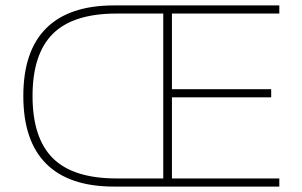

<svg xmlns="http://www.w3.org/2000/svg" viewBox="-20 -688 1112 708"><path d="M400 0Q235 0 150.5 -84Q66 -168 66 -334Q66 -500 150.5 -584Q235 -668 400 -668H1010V-638H614V-359H980V-329H614V-30H1010V0ZM100 -334Q100 -179 175 -104.5Q250 -30 410 -30H582V-638H410Q250 -638 175 -563.5Q100 -489 100 -334Z"/></svg>

Font: Celebes Thin
Style: Regular
Weight: 250
Designer: Anugrah Pasau
Foundry: Lafontype
Version: Version 1.000; ttfautohint (v1.8.4)